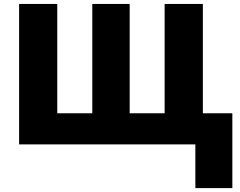

<svg xmlns="http://www.w3.org/2000/svg" viewBox="-20 -734 1219 976"><path d="M77.1 0V-713.9H271V-158.2H449.2V-713.9H639.2V-158.2H816.9V-713.9H1011.2V-158.2H1161.1V222.2H973.1V0Z"/></svg>

Font: OpenSans-ExtraBold
Style: Regular
Weight: 800
Foundry: Ascender Corporation
Version: Version 1.10